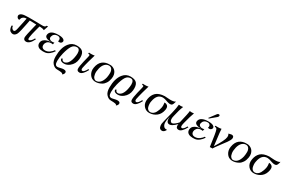

<svg xmlns="http://www.w3.org/2000/svg" viewBox="181 -2387 6398 4282"><g transform="rotate(30 3380.0 -245.5)"><path d="M763 -525Q760 -517 755.5 -504.5Q751 -492 742 -466Q733 -440 727 -422.5Q721 -405 721 -406Q703 -418 672 -424Q641 -430 619 -430H597Q597 -429 586 -388.5Q575 -348 560 -290.5Q545 -233 538 -202Q515 -92 520 -68Q524 -52 538 -50Q563 -47 592 -74.5Q621 -102 645 -150L670 -142Q597 15 504 15Q444 15 432 -43Q428 -65 447.5 -157Q467 -249 490 -339Q513 -429 513 -431L343 -436Q342 -433 325.5 -345Q309 -257 287 -163Q265 -69 249 -43Q214 13 166 15Q151 16 135 11.5Q119 7 98 -6Q77 -19 63 -53Q49 -87 48 -137L75 -146Q79 -104 102.5 -80Q126 -56 153 -60Q158 -61 162.5 -64Q167 -67 171 -72.5Q175 -78 178.5 -83Q182 -88 185.5 -98Q189 -108 191 -115Q193 -122 196 -135Q199 -148 201 -155.5Q203 -163 206 -179Q209 -195 211 -203Q218 -233 230.5 -292.5Q243 -352 251.5 -394.5Q260 -437 261 -437Q259 -437 246 -436.5Q233 -436 223.5 -434.5Q214 -433 198.5 -426.5Q183 -420 169 -408Q156 -397 149.5 -385Q143 -373 138 -353.5Q133 -334 132 -332Q90 -332 70 -368Q47 -407 79.5 -440.5Q112 -474 189 -480Q276 -487 424 -484Q592 -480 645 -480Q717 -480 726 -523Q761 -523 763 -525Z M1220 -395Q1214 -370 1194 -357.5Q1174 -345 1154.5 -346.5Q1135 -348 1119 -350L1120 -349Q1136 -403 1114 -429.5Q1092 -456 1051 -454Q1001 -453 970 -428Q939 -403 930 -362Q921 -324 942 -301.5Q963 -279 1001 -276Q1035 -275 1067 -283Q1058 -268 1056 -234Q1016 -241 981 -235Q928 -224 902.5 -189.5Q877 -155 876 -122Q873 -75 900 -50.5Q927 -26 978 -28Q1037 -31 1087.5 -69Q1138 -107 1160 -144L1188 -135Q1152 -78 1100 -36.5Q1048 5 992 11Q937 18 881.5 8.5Q826 -1 798 -36Q771 -70 776.5 -118Q782 -166 817 -198Q834 -213 854 -224Q874 -235 898 -241.5Q922 -248 936.5 -250.5Q951 -253 978 -256Q1005 -259 1010 -260Q923 -255 872.5 -281Q822 -307 833 -361Q856 -480 1061 -480Q1150 -480 1189.5 -454.5Q1229 -429 1220 -395Z M1731 -241Q1718 -113 1620 -36Q1554 16 1481 16Q1383 16 1374 -53L1406 -69V-68Q1411 -21 1459 -15Q1473 -13 1490.5 -18.5Q1508 -24 1532.5 -41Q1557 -58 1580 -100.5Q1603 -143 1617 -206Q1633 -281 1633 -329Q1633 -448 1554 -448Q1475 -448 1430.5 -379Q1386 -310 1349 -164Q1323 -60 1323 35Q1323 96 1340 124Q1357 152 1396 152Q1415 152 1463.5 139.5Q1512 127 1541 127Q1612 127 1612 173Q1612 193 1599.5 213Q1587 233 1566 244Q1567 221 1528.5 213Q1490 205 1415 205Q1351 205 1297 147Q1242 89 1242 -33Q1242 -261 1340 -384Q1414 -479 1533 -479Q1654 -479 1698.5 -419.5Q1743 -360 1731 -241Z M2042 -143Q1960 16 1880 16Q1817 16 1811 -38Q1806 -98 1842 -247Q1847 -267 1859.5 -317Q1872 -367 1878 -394Q1884 -421 1883 -430Q1880 -449 1839 -449L1845 -478Q1850 -474 1904.5 -474.5Q1959 -475 1988 -484Q1922 -260 1907 -192Q1905 -180 1900.5 -161.5Q1896 -143 1893.5 -132Q1891 -121 1888.5 -107Q1886 -93 1887 -84.5Q1888 -76 1890.5 -67.5Q1893 -59 1899.5 -54.5Q1906 -50 1917 -49Q1941 -48 1966 -75.5Q1991 -103 2017 -152Z M2571 -228Q2559 -156 2525.5 -104Q2492 -52 2447 -26.5Q2402 -1 2358 9.5Q2314 20 2272 16Q2184 8 2136 -67.5Q2088 -143 2104 -240Q2125 -365 2200 -423.5Q2275 -482 2388 -477H2389Q2411 -479 2438 -471.5Q2465 -464 2493 -446.5Q2521 -429 2541.5 -399Q2562 -369 2571.5 -327Q2581 -285 2571 -228ZM2468 -201Q2480 -266 2479 -321.5Q2478 -377 2451.5 -413.5Q2425 -450 2377 -450Q2317 -449 2274 -404Q2231 -359 2211 -280Q2190 -192 2198.5 -132.5Q2207 -73 2231 -42.5Q2255 -12 2286 -9Q2347 -5 2395.5 -52.5Q2444 -100 2468 -201Z M3117 -241Q3104 -113 3006 -36Q2940 16 2867 16Q2769 16 2760 -53L2792 -69V-68Q2797 -21 2845 -15Q2859 -13 2876.5 -18.5Q2894 -24 2918.5 -41Q2943 -58 2966 -100.5Q2989 -143 3003 -206Q3019 -281 3019 -329Q3019 -448 2940 -448Q2861 -448 2816.5 -379Q2772 -310 2735 -164Q2709 -60 2709 35Q2709 96 2726 124Q2743 152 2782 152Q2801 152 2849.5 139.5Q2898 127 2927 127Q2998 127 2998 173Q2998 193 2985.5 213Q2973 233 2952 244Q2953 221 2914.5 213Q2876 205 2801 205Q2737 205 2683 147Q2628 89 2628 -33Q2628 -261 2726 -384Q2800 -479 2919 -479Q3040 -479 3084.5 -419.5Q3129 -360 3117 -241Z M3428 -143Q3346 16 3266 16Q3203 16 3197 -38Q3192 -98 3228 -247Q3233 -267 3245.5 -317Q3258 -367 3264 -394Q3270 -421 3269 -430Q3266 -449 3225 -449L3231 -478Q3236 -474 3290.5 -474.5Q3345 -475 3374 -484Q3308 -260 3293 -192Q3291 -180 3286.5 -161.5Q3282 -143 3279.5 -132Q3277 -121 3274.5 -107Q3272 -93 3273 -84.5Q3274 -76 3276.5 -67.5Q3279 -59 3285.5 -54.5Q3292 -50 3303 -49Q3327 -48 3352 -75.5Q3377 -103 3403 -152Z M4068 -502Q4067 -491 4064.5 -475Q4062 -459 4048 -428.5Q4034 -398 4014 -391Q4002 -387 3987.5 -386.5Q3973 -386 3961 -387.5Q3949 -389 3933 -393Q3917 -397 3908.5 -399.5Q3900 -402 3887 -406.5Q3874 -411 3872 -412Q3823 -431 3783 -432V-433Q3701 -435 3654 -382Q3607 -329 3590 -229Q3582 -196 3584.5 -157Q3587 -118 3596 -85Q3605 -52 3630.5 -30Q3656 -8 3693 -9Q3731 -11 3762.5 -34Q3794 -57 3813 -93Q3832 -129 3843 -160Q3854 -191 3860 -221Q3873 -283 3860 -357Q3881 -357 3900 -350.5Q3919 -344 3936.5 -329Q3954 -314 3959.5 -288.5Q3965 -263 3959 -224Q3938 -109 3863 -48.5Q3788 12 3688 17Q3592 22 3531 -51Q3470 -124 3492 -239Q3502 -292 3522 -333Q3542 -374 3577 -407.5Q3612 -441 3667 -459.5Q3722 -478 3796 -481Q3801 -481 3844.5 -477.5Q3888 -474 3928.5 -472.5Q3969 -471 4011.5 -477.5Q4054 -484 4068 -502Z M4598 -142Q4511 17 4436 17Q4371 17 4366 -40Q4361 -87 4370 -96Q4255 28 4180 14Q4108 2 4118 -137Q4088 -13 4096 45Q4104 103 4145 134Q4167 148 4212 145Q4211 148 4208.5 153Q4206 158 4198 171Q4190 184 4180.5 194Q4171 204 4155.5 212Q4140 220 4123 220Q4094 220 4074.5 205.5Q4055 191 4049 170Q4043 149 4040 126Q4037 103 4040 87Q4042 69 4056.5 8.5Q4071 -52 4092.5 -134.5Q4114 -217 4120 -244Q4157 -399 4161 -473Q4210 -464 4269 -476Q4224 -367 4188 -199Q4175 -149 4177 -116.5Q4179 -84 4186.5 -70.5Q4194 -57 4209 -47Q4220 -36 4238 -39.5Q4256 -43 4268 -50Q4280 -57 4300 -71Q4322 -87 4341 -105.5Q4360 -124 4368.5 -134.5Q4377 -145 4376 -145Q4443 -420 4443 -472Q4498 -462 4550 -473Q4511 -371 4468 -200Q4462 -177 4459 -165Q4456 -153 4452.5 -133.5Q4449 -114 4449 -103.5Q4449 -93 4450 -81Q4451 -69 4457 -63Q4463 -57 4473 -55Q4495 -51 4522 -78Q4549 -105 4571 -150Z M5064 -725Q5072 -715 5066.5 -697.5Q5061 -680 5048 -669L4895 -540L4874 -543L5004 -716Q5015 -729 5033 -733.5Q5051 -738 5064 -725ZM5081 -395Q5074 -370 5054 -357.5Q5034 -345 5014.5 -346.5Q4995 -348 4979 -350L4980 -349Q4997 -403 4974 -429.5Q4951 -456 4911 -454Q4861 -453 4830 -428Q4799 -403 4790 -362Q4781 -324 4802 -301.5Q4823 -279 4861 -276Q4891 -275 4928 -283Q4918 -268 4916 -234Q4876 -241 4841 -235Q4789 -224 4763.5 -190Q4738 -156 4736 -122Q4733 -75 4760 -50.5Q4787 -26 4838 -28Q4898 -31 4948 -69Q4998 -107 5020 -144L5048 -135Q5013 -78 4961 -36.5Q4909 5 4853 11Q4798 18 4742.5 8.5Q4687 -1 4658 -36Q4632 -70 4637.5 -118.5Q4643 -167 4677 -198Q4694 -213 4714 -224Q4734 -235 4758.5 -241.5Q4783 -248 4797 -250.5Q4811 -253 4839 -256Q4867 -259 4871 -260Q4784 -255 4733 -280.5Q4682 -306 4693 -361Q4705 -421 4765 -450.5Q4825 -480 4921 -480Q5009 -480 5049 -454.5Q5089 -429 5081 -395Z M5573 -419Q5571 -397 5552 -362Q5533 -327 5513 -299Q5493 -271 5453 -219Q5442 -205 5437 -198Q5311 -29 5296 0H5294Q5292 0 5289.5 -0.5Q5287 -1 5283 -1.5Q5279 -2 5274.5 -2Q5270 -2 5265 -2Q5242 -2 5231 0Q5184 -355 5162 -409Q5153 -434 5137.5 -441Q5122 -448 5099 -448L5104 -477Q5109 -473 5166.5 -473.5Q5224 -474 5254 -483Q5254 -452 5261.5 -381.5Q5269 -311 5282 -210.5Q5295 -110 5300 -61Q5451 -300 5458 -385Q5460 -402 5458.5 -415Q5457 -428 5454 -437.5Q5451 -447 5447 -453.5Q5443 -460 5441 -463L5439 -466L5450 -470Q5461 -473 5478.5 -477.5Q5496 -482 5510 -484Q5513 -487 5524 -484.5Q5535 -482 5547 -478.5Q5559 -475 5567 -459Q5575 -443 5573 -419Z M6099 -228Q6087 -156 6053.5 -104Q6020 -52 5975 -26.5Q5930 -1 5886 9.5Q5842 20 5800 16Q5712 8 5664 -67.5Q5616 -143 5632 -240Q5653 -365 5728 -423.5Q5803 -482 5916 -477H5917Q5939 -479 5966 -471.5Q5993 -464 6021 -446.5Q6049 -429 6069.5 -399Q6090 -369 6099.5 -327Q6109 -285 6099 -228ZM5996 -201Q6008 -266 6007 -321.5Q6006 -377 5979.5 -413.5Q5953 -450 5905 -450Q5845 -449 5802 -404Q5759 -359 5739 -280Q5718 -192 5726.5 -132.5Q5735 -73 5759 -42.5Q5783 -12 5814 -9Q5875 -5 5923.5 -52.5Q5972 -100 5996 -201Z M6760 -502Q6759 -491 6756.5 -475Q6754 -459 6740 -428.5Q6726 -398 6706 -391Q6694 -387 6679.5 -386.5Q6665 -386 6653 -387.5Q6641 -389 6625 -393Q6609 -397 6600.5 -399.5Q6592 -402 6579 -406.5Q6566 -411 6564 -412Q6515 -431 6475 -432V-433Q6393 -435 6346 -382Q6299 -329 6282 -229Q6274 -196 6276.5 -157Q6279 -118 6288 -85Q6297 -52 6322.5 -30Q6348 -8 6385 -9Q6423 -11 6454.5 -34Q6486 -57 6505 -93Q6524 -129 6535 -160Q6546 -191 6552 -221Q6565 -283 6552 -357Q6573 -357 6592 -350.5Q6611 -344 6628.5 -329Q6646 -314 6651.5 -288.5Q6657 -263 6651 -224Q6630 -109 6555 -48.5Q6480 12 6380 17Q6284 22 6223 -51Q6162 -124 6184 -239Q6194 -292 6214 -333Q6234 -374 6269 -407.5Q6304 -441 6359 -459.5Q6414 -478 6488 -481Q6493 -481 6536.5 -477.5Q6580 -474 6620.5 -472.5Q6661 -471 6703.5 -477.5Q6746 -484 6760 -502Z"/></g></svg>

Font: GFS Artemisia
Style: Italic
Weight: 400
Italic angle: -12°
Designer: Takis Katsoulidis and George D. Matthiopoulos
Foundry: George Matthiopoulos and Takis Katsoulidis
Version: Version 1.0